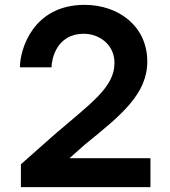

<svg xmlns="http://www.w3.org/2000/svg" viewBox="-20 -770 700 790"><path d="M599 0V-119H266L329 -175C477 -295 586 -382 586 -517C586 -662 468 -750 328 -750C116 -750 62 -567 62 -493H192C192 -522 210 -631 325 -631C387 -631 451 -588 451 -511C451 -411 356 -347 205 -217L66 -94V0Z"/></svg>

Font: Be Vietnam Pro SemiBold
Style: Regular
Weight: 600
Designer: Lam Bao, Tony Le, Vietanh Nguyen
Foundry: Yellow Type Foundry
Version: Version 1.002